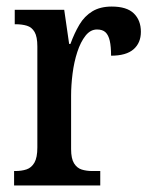

<svg xmlns="http://www.w3.org/2000/svg" viewBox="-20 -566 463 586"><path d="M23 0V-44H26Q46 -44 61 -49Q76 -54 85 -69.5Q94 -85 94 -116V-424Q94 -454 85.5 -468.5Q77 -483 62 -487.5Q47 -492 28 -492H25V-536H176L191 -432H195Q207 -465 222.5 -491Q238 -517 262 -531.5Q286 -546 321 -546Q367 -546 388.5 -525Q410 -504 410 -469Q410 -435 387.5 -415.5Q365 -396 319 -396Q319 -424 315 -441.5Q311 -459 302 -467.5Q293 -476 276 -476Q256 -476 241 -457Q226 -438 216 -407.5Q206 -377 201.5 -341.5Q197 -306 197 -274V-111Q197 -82 206 -67.5Q215 -53 229.5 -48.5Q244 -44 262 -44H286V0Z"/></svg>

Font: Noto Serif Khmer Condensed Medium
Style: Regular
Weight: 500
Width: 3
Designer: Danh Hong and the Monotype Design Team
Foundry: Monotype Imaging Inc.
Version: Version 2.004